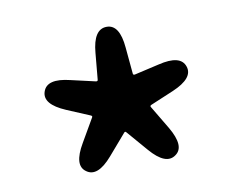

<svg xmlns="http://www.w3.org/2000/svg" viewBox="-49 -867 583 470"><g transform="rotate(-10 242.0 -631.5)"><path d="M195 -490Q157 -446 131 -465Q105 -483 135 -534L168 -591Q171 -595 166 -597L109 -621Q55 -644 65 -674Q75 -705 132 -691L193 -677Q198 -676 198 -681L204 -746Q209 -804 242 -804Q274 -804 279 -746L285 -681Q285 -676 290 -677L351 -691Q408 -705 418 -674Q428 -644 374 -621L317 -597Q312 -595 315 -591L349 -534Q379 -483 353 -465Q327 -446 289 -490L245 -541Q242 -545 239 -541Z"/></g></svg>

Font: Resource Han Rounded TW Medium
Style: Regular
Weight: 500
Designer: Cyano Hao (round all glyphs); Ryoko NISHIZUKA 西塚涼子 (kana, bopomofo & ideographs); Paul D. Hunt (Latin, Greek & Cyrillic)
Foundry: Cyano Hao
Version: 0.990